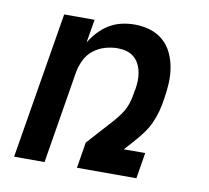

<svg xmlns="http://www.w3.org/2000/svg" viewBox="-64 -599 729 671"><g transform="rotate(10 300.0 -264.0)"><path d="M27 0 113 -520H221L207 -437Q219 -457 235.5 -475Q252 -493 273 -505.5Q294 -518 317 -523Q340 -528 362 -528Q391 -528 417.5 -520Q444 -512 464 -494.5Q484 -477 495.5 -452.5Q507 -428 511.5 -401Q516 -374 514.5 -345.5Q513 -317 508 -288Q505 -266 499 -244Q493 -222 483 -200.5Q473 -179 458.5 -160Q444 -141 428 -123L400 -92H476L461 0H250L265 -92L349 -185Q360 -198 370 -211.5Q380 -225 386.5 -239.5Q393 -254 396.5 -269.5Q400 -285 402 -300L403 -303Q406 -319 406.5 -335Q407 -351 404 -366.5Q401 -382 394 -395.5Q387 -409 375.5 -418.5Q364 -428 349 -432Q334 -436 317 -436Q296 -436 273.5 -429.5Q251 -423 232.5 -408.5Q214 -394 203.5 -372.5Q193 -351 189 -329L135 0Z"/></g></svg>

Font: Iosevka SmBd Ex Obl
Style: Regular
Weight: 600
Width: 7
Italic angle: -9°
Monospace: yes
Designer: Belleve Invis
Foundry: Belleve Invis
Version: Version 32.5.0; ttfautohint (v1.8.4)